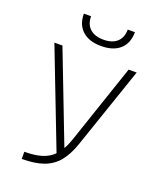

<svg xmlns="http://www.w3.org/2000/svg" viewBox="-163 -1006 912 1105"><g transform="rotate(20 293.0 -454.0)"><path d="M106 0V-43.9Q168.9 -43.9 211.4 -56.9Q253.9 -69.8 283.2 -99.1L53.7 -693.4H103L314.5 -145H316.9Q332 -171.9 344.7 -210L508.3 -693.4H557.6L387.2 -195.3Q362.8 -123.5 327.4 -80.8Q292 -38.1 238.5 -19Q185.1 0 106 0ZM312.5 -766.6Q238.3 -766.6 197.3 -803.7Q156.2 -840.8 156.2 -908.2H200.2Q200.2 -859.4 229.7 -832.5Q259.3 -805.7 312.5 -805.7Q366.2 -805.7 395.5 -832.5Q424.8 -859.4 424.8 -908.2H468.8Q468.8 -840.8 427.7 -803.7Q386.7 -766.6 312.5 -766.6Z"/></g></svg>

Font: Cascadia Mono ExtraLight
Style: Regular
Weight: 200
Monospace: yes
Designer: Aaron Bell
Foundry: Saja Typeworks
Version: Version 2404.023; ttfautohint (v1.8.4)